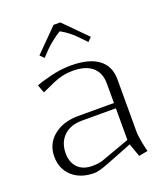

<svg xmlns="http://www.w3.org/2000/svg" viewBox="-127 -756 725 849"><g transform="rotate(-20 235.0 -331.0)"><path d="M256.8 -669.9 361.8 -564 344.2 -545.9 312 -579.1Q281.7 -611.3 241.2 -633.8Q229.5 -627.9 206.5 -610.4Q183.6 -592.8 169.9 -579.1L138.2 -545.9L120.1 -564L225.1 -669.9ZM234.9 -475.1Q319.3 -475.1 363.8 -442.4Q408.2 -409.7 408.2 -347.2V-104Q408.2 -82 414.6 -48.6Q420.9 -15.1 424.8 -3.9L382.8 3.9L360.8 -58.1L241.2 -11.2Q192.4 7.8 171.9 7.8Q107.4 7.8 68.1 -27.3Q28.8 -62.5 28.8 -121.1Q28.8 -180.7 73.7 -217.3Q118.7 -253.9 189 -253.9H357.9V-345.2Q357.9 -396 326.4 -423.1Q294.9 -450.2 234.9 -450.2Q185.5 -450.2 139.2 -429.2L83 -403.8L68.8 -441.9Q90.8 -451.2 139.6 -463.1Q188.5 -475.1 234.9 -475.1ZM357.9 -229H198.2Q143.6 -229 112.3 -198.5Q81.1 -168 81.1 -117.2Q81.1 -75.2 105.2 -50Q129.4 -24.9 173.8 -24.9Q205.1 -24.9 225.1 -32.2L357.9 -80.1Z"/></g></svg>

Font: Resagokr
Style: Light
Weight: 300
Designer: gluk
Foundry: gluk
Version: Version 0.95